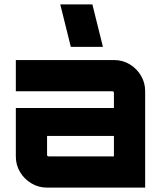

<svg xmlns="http://www.w3.org/2000/svg" viewBox="-20 -853 734 873"><path d="M193 0Q155 0 122.5 -19.5Q90 -39 71 -71Q52 -103 52 -141V-362H498V-432Q498 -434 496 -436Q494 -438 492 -438H52V-580H499Q538 -580 570 -560.5Q602 -541 621 -509Q640 -477 640 -439V0ZM200 -142H498V-235H194V-148Q194 -146 196 -144Q198 -142 200 -142ZM302 -640 254 -833H400L448 -640Z"/></svg>

Font: Orbitron ExtraBold
Style: Regular
Weight: 800
Designer: Matt McInerney
Foundry: The League of Moveable Type
Version: Version 2.001